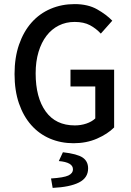

<svg xmlns="http://www.w3.org/2000/svg" viewBox="-20 -687 640 937"><path d="M339 12Q277 12 224 -10.5Q171 -33 132.5 -76.5Q94 -120 72.5 -182.5Q51 -245 51 -326Q51 -406 73 -469.5Q95 -533 134 -577Q173 -621 227 -644Q281 -667 344 -667Q409 -667 454 -641.5Q499 -616 528 -586L472 -523Q449 -548 419 -564Q389 -580 344 -580Q302 -580 267 -562.5Q232 -545 207 -512.5Q182 -480 168 -433.5Q154 -387 154 -329Q154 -211 203 -143Q252 -75 345 -75Q375 -75 401.5 -84Q428 -93 445 -109V-265H324V-347H537V-65Q505 -33 453.5 -10.5Q402 12 339 12ZM237 230 229 184Q291 180 313.5 169.5Q336 159 336 139Q336 105 267 99L287 56Q357 64 383.5 82Q410 100 410 135Q410 181 365.5 203.5Q321 226 237 230Z"/></svg>

Font: SauceCodePro Nerd Font Mono
Style: Regular
Weight: 500
Monospace: yes
Designer: Paul D. Hunt, Teo Tuominen
Foundry: Adobe Systems Incorporated
Version: Version 2.030;PS 1.000;hotconv 16.6.51;makeotf.lib2.5.65220;